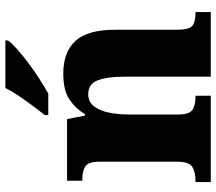

<svg xmlns="http://www.w3.org/2000/svg" viewBox="-65 -741 806 716"><g transform="rotate(-90 338.0 -383.0)"><path d="M17 0V-57H21Q55 -57 74 -69Q93 -81 93 -125V-415Q93 -456 76 -467.5Q59 -479 26 -479H22V-536H252L265 -469H270Q291 -504 325 -527Q359 -550 422 -550Q502 -550 543.5 -504.5Q585 -459 585 -358V-128Q585 -82 599 -69.5Q613 -57 647 -57H651V0H410V-322Q410 -386 396.5 -421.5Q383 -457 345 -457Q316 -457 299.5 -435.5Q283 -414 276 -379.5Q269 -345 269 -305V-122Q269 -81 285.5 -69Q302 -57 335 -57H339V0ZM267 -619Q282 -638 301.5 -664Q321 -690 339 -717Q357 -744 368 -766H545V-756Q536 -743 513.5 -723Q491 -703 462 -681Q433 -659 402.5 -639.5Q372 -620 347 -606H267Z"/></g></svg>

Font: Noto Serif Georgian ExtraBold
Style: Regular
Weight: 800
Designer: Monotype Design Team, Akaki Razmadze
Foundry: Google LLC
Version: Version 2.003; ttfautohint (v1.8.4.7-5d5b)